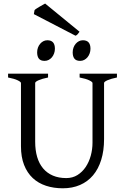

<svg xmlns="http://www.w3.org/2000/svg" viewBox="-20 -1020 694 1055"><path d="M622.6 -594.2Q589.4 -587.4 570.6 -579.1Q551.8 -570.8 551.8 -564V-255.9Q551.8 -191.9 536.1 -141.6Q520.5 -91.3 491.2 -56.6Q461.9 -22 419.9 -3.7Q377.9 14.6 325.2 14.6Q274.9 14.6 232.7 0.7Q190.4 -13.2 159.9 -41.7Q129.4 -70.3 112.3 -113.8Q95.2 -157.2 95.2 -216.8V-564Q95.2 -569.8 77.4 -578.6Q59.6 -587.4 24.4 -594.2V-615.2H244.1V-594.2Q210.9 -587.4 192.1 -579.1Q173.3 -570.8 173.3 -564V-241.2Q173.3 -194.3 184.3 -157.2Q195.3 -120.1 217 -94.5Q238.8 -68.8 270.5 -55.2Q302.2 -41.5 344.2 -41.5Q378.9 -41.5 405.8 -58.3Q432.6 -75.2 450.9 -102.5Q469.2 -129.9 478.8 -164.8Q488.3 -199.7 488.3 -235.8V-564Q488.3 -569.8 470.5 -578.6Q452.6 -587.4 417.5 -594.2V-615.2H622.6ZM477.1 -752.4Q477.1 -738.8 472.7 -726.6Q468.3 -714.4 460.7 -705.3Q453.1 -696.3 442.9 -690.9Q432.6 -685.5 420.4 -685.5Q398.4 -685.5 388.9 -697.8Q379.4 -710 379.4 -732.4Q379.4 -746.1 383.8 -758.3Q388.2 -770.5 396 -779.5Q403.8 -788.6 413.8 -793.7Q423.8 -798.8 435.5 -798.8Q477.1 -798.8 477.1 -752.4ZM281.7 -752.4Q281.7 -738.8 277.3 -726.6Q272.9 -714.4 265.4 -705.3Q257.8 -696.3 247.6 -690.9Q237.3 -685.5 225.1 -685.5Q203.1 -685.5 193.6 -697.8Q184.1 -710 184.1 -732.4Q184.1 -746.1 188.5 -758.3Q192.9 -770.5 200.7 -779.5Q208.5 -788.6 218.5 -793.7Q228.5 -798.8 240.2 -798.8Q281.7 -798.8 281.7 -752.4ZM417 -845.7Q410.2 -836.4 406.5 -831.8Q402.8 -827.1 395 -823.7L166 -942.4L169.9 -964.4Q173.3 -968.3 180.9 -973.1Q188.5 -978 197.3 -983.2Q206.1 -988.3 214.4 -992.9Q222.7 -997.6 228 -1000.5Z"/></svg>

Font: Gentium Unicode
Style: Regular
Weight: 400
Version: Version 1.009